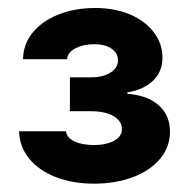

<svg xmlns="http://www.w3.org/2000/svg" viewBox="-20 -803 470 476"><path d="M27.3 -477.5H143.6Q145.5 -461.4 164.8 -452.4Q184.1 -443.4 212.9 -443.4Q242.7 -443.4 262.5 -453.9Q282.2 -464.4 282.2 -483.4Q282.2 -502.9 261.5 -515.1Q240.7 -527.3 205.1 -527.3H153.3V-611.3H205.1Q235.4 -611.3 253.9 -623Q272.5 -634.8 272.5 -653.3Q272.5 -671.4 256.3 -682.4Q240.2 -693.4 213.9 -693.4Q186 -693.4 166.5 -682.9Q147 -672.4 146.5 -656.2H37.1Q37.6 -693.4 61 -722.2Q84.5 -751 125.2 -767.1Q166 -783.2 215.8 -783.2Q265.1 -783.2 303 -766.8Q340.8 -750.5 361.8 -722.4Q382.8 -694.3 382.8 -660.2Q382.8 -624.5 358.4 -602.1Q334 -579.6 295.9 -574.2V-570.3Q345.7 -566.9 373.5 -542Q401.4 -517.1 401.4 -476.6Q401.4 -439 377.2 -409.7Q353 -380.4 310.1 -364Q267.1 -347.7 212.9 -347.7Q160.2 -347.7 118.2 -364Q76.2 -380.4 52.2 -409.9Q28.3 -439.5 27.3 -477.5Z"/></svg>

Font: Pretendard ExtraBold
Style: Regular
Weight: 800
Designer: Base glyphs from Inter by Rasmus Andersson; Hangeul glyphs from Noto Sans CJK(Source Han Sans) by Jang Soo-young and Kan
Foundry: Kil Hyung-jin
Version: Version 1.309